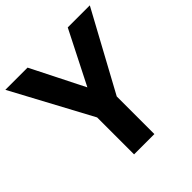

<svg xmlns="http://www.w3.org/2000/svg" viewBox="-189 -858 1003 1003"><g transform="rotate(-45 312.0 -357.0)"><path d="M312 -420 461 -714H624L387 -278V0H237V-273L0 -714H164Z"/></g></svg>

Font: Noto Sans Sundanese
Style: Regular
Weight: 400
Designer: Monotype Design Team (Regular), Sérgio L. Martins (other weights)
Foundry: Monotype Imaging Inc.
Version: Version 2.003